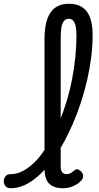

<svg xmlns="http://www.w3.org/2000/svg" viewBox="-114 -985 528 1022"><path d="M-57 17Q-76 17 -85 5.5Q-94 -6 -94 -20.5Q-94 -35 -85 -46.5Q-76 -58 -57 -58Q-27 -58 2 -72Q31 -86 59.5 -111.5Q88 -137 113.5 -173Q139 -209 162.5 -253Q186 -297 206 -347Q226 -397 242.5 -452Q259 -507 270 -565Q281 -623 287 -682Q293 -741 293 -798Q293 -812 306 -820Q319 -828 336 -828Q353 -828 366 -820Q379 -812 379 -798Q379 -742 371.5 -681.5Q364 -621 350 -559.5Q336 -498 316 -437.5Q296 -377 271 -320Q246 -263 217 -212Q188 -161 155.5 -119.5Q123 -78 88 -47Q53 -16 16.5 0.5Q-20 17 -57 17ZM221 17Q195 17 176 10Q157 3 145.5 -10Q134 -23 128.5 -42.5Q123 -62 123 -86V-776Q123 -872 155 -918.5Q187 -965 253 -965Q296 -965 324 -946.5Q352 -928 365.5 -891Q379 -854 379 -798Q379 -779 366 -770Q353 -761 336 -761Q319 -761 306 -770Q293 -779 293 -798Q293 -828 288.5 -847Q284 -866 275 -875.5Q266 -885 252 -885Q238 -885 228 -875Q218 -865 213.5 -841.5Q209 -818 209 -776V-96Q209 -83 213 -74.5Q217 -66 224 -62Q231 -58 240 -58Q249 -58 256.5 -61Q264 -64 271 -69.5Q278 -75 285 -80Q293 -87 303 -82.5Q313 -78 320 -70Q328 -60 328.5 -50Q329 -40 324 -31Q313 -16 296 -5Q279 6 260 11.5Q241 17 221 17Z"/></svg>

Font: Playwrite HU
Style: Regular
Weight: 400
Designer: Veronika Burian, José Scaglione
Foundry: TypeTogether
Version: Version 1.002